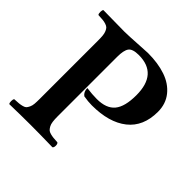

<svg xmlns="http://www.w3.org/2000/svg" viewBox="-174 -795 938 938"><g transform="rotate(45 295.5 -326.0)"><path d="M169.9 0Q113.8 0 23.9 2Q19.5 -2.4 19.5 -15.1Q19.5 -27.8 23.9 -32.2Q44.4 -33.2 54.9 -34.2Q65.4 -35.2 77.1 -38.3Q88.9 -41.5 93.8 -46.9Q98.6 -52.2 103.5 -62.5Q108.4 -72.8 109.6 -86.7Q110.8 -100.6 110.8 -122.1V-523.9Q110.8 -544.9 109.4 -558.6Q107.9 -572.3 103.5 -582.5Q99.1 -592.8 93.8 -598.1Q88.4 -603.5 77.1 -607.2Q65.9 -610.8 54.7 -611.8Q43.5 -612.8 23.9 -613.8Q19.5 -618.2 19.5 -630.9Q19.5 -643.6 23.9 -647.9Q115.7 -646 169.9 -646Q204.1 -646.5 259.8 -650.1Q315.4 -653.8 326.2 -653.8Q396 -653.8 448.7 -635.7Q501.5 -617.7 532.7 -578.9Q564 -540 564 -484.9Q564 -383.8 497.6 -331.3Q431.2 -278.8 313 -278.8Q287.1 -278.8 255.9 -284.2Q237.8 -297.4 237.8 -323.2Q276.4 -317.9 308.1 -317.9Q373.5 -317.9 402.8 -353.3Q432.1 -388.7 432.1 -467.8Q432.1 -615.2 301.8 -615.2Q259.3 -615.2 246.1 -597.2Q232.9 -579.1 232.9 -534.2V-122.1Q232.9 -101.6 234.9 -86.9Q236.8 -72.3 242.2 -62.5Q247.6 -52.7 253.4 -47.1Q259.3 -41.5 271.2 -38.3Q283.2 -35.2 293.2 -34.2Q303.2 -33.2 321.8 -32.2Q328.1 -27.8 328.1 -15.1Q328.1 -2.4 321.8 2Q235.8 0 169.9 0Z"/></g></svg>

Font: Common Serif SemiBold
Style: Regular
Weight: 600
Designer: Philipp H. Poll, Khaled Hosny
Foundry: Stefan Peev, Context Ltd.
Version: Version 1.026